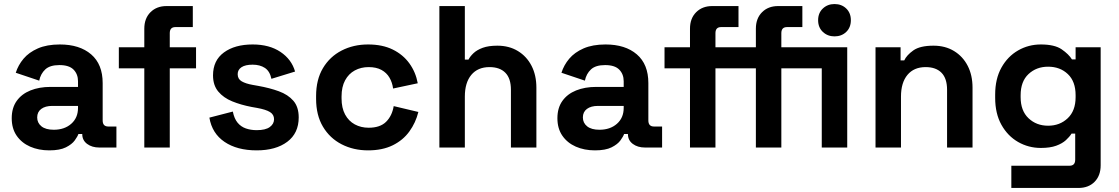

<svg xmlns="http://www.w3.org/2000/svg" viewBox="-20 -730 5536 950"><path d="M224 14Q171 14 129 -4.5Q87 -23 62.5 -58.5Q38 -94 38 -145Q38 -196 62.5 -230.5Q87 -265 130.5 -282.5Q174 -300 230 -300H366V-328Q366 -363 344 -385.5Q322 -408 274 -408Q227 -408 204 -386.5Q181 -365 174 -331L58 -370Q70 -408 96.5 -439.5Q123 -471 167.5 -490.5Q212 -510 276 -510Q374 -510 431 -461Q488 -412 488 -319V-134Q488 -104 516 -104H556V0H472Q435 0 411 -18Q387 -36 387 -66V-67H368Q364 -55 350 -35.5Q336 -16 306 -1Q276 14 224 14ZM246 -88Q299 -88 332.5 -117.5Q366 -147 366 -196V-206H239Q204 -206 184 -191Q164 -176 164 -149Q164 -122 185 -105Q206 -88 246 -88Z M694 0V-392H568V-496H694V-588Q694 -639 724.5 -669.5Q755 -700 804 -700H934V-596H848Q820 -596 820 -566V-496H950V-392H820V0Z M1250 14Q1153 14 1091 -28Q1029 -70 1016 -148L1132 -178Q1139 -143 1155.5 -123Q1172 -103 1196.5 -94.5Q1221 -86 1250 -86Q1294 -86 1315 -101.5Q1336 -117 1336 -140Q1336 -163 1316 -175.5Q1296 -188 1252 -196L1224 -201Q1172 -211 1129 -228.5Q1086 -246 1060 -277Q1034 -308 1034 -357Q1034 -431 1088 -470.5Q1142 -510 1230 -510Q1313 -510 1368 -473Q1423 -436 1440 -376L1323 -340Q1315 -378 1290.5 -394Q1266 -410 1230 -410Q1194 -410 1175 -397.5Q1156 -385 1156 -363Q1156 -339 1176 -327.5Q1196 -316 1230 -310L1258 -305Q1314 -295 1359.5 -278.5Q1405 -262 1431.5 -231.5Q1458 -201 1458 -149Q1458 -71 1401.5 -28.5Q1345 14 1250 14Z M1801 14Q1729 14 1670.5 -16Q1612 -46 1578 -103Q1544 -160 1544 -241V-255Q1544 -336 1578 -393Q1612 -450 1670.5 -480Q1729 -510 1801 -510Q1872 -510 1923 -485Q1974 -460 2005.5 -416.5Q2037 -373 2047 -318L1925 -292Q1921 -322 1907 -346Q1893 -370 1867.5 -384Q1842 -398 1804 -398Q1766 -398 1735.5 -381.5Q1705 -365 1687.5 -332.5Q1670 -300 1670 -253V-243Q1670 -196 1687.5 -163.5Q1705 -131 1735.5 -114.5Q1766 -98 1804 -98Q1861 -98 1890.5 -127.5Q1920 -157 1928 -205L2050 -176Q2037 -123 2005.5 -79.5Q1974 -36 1923 -11Q1872 14 1801 14Z M2154 0V-700H2280V-435H2298Q2306 -451 2323 -467Q2340 -483 2368.5 -493.5Q2397 -504 2441 -504Q2499 -504 2542.5 -477.5Q2586 -451 2610 -404.5Q2634 -358 2634 -296V0H2508V-286Q2508 -342 2480.5 -370Q2453 -398 2402 -398Q2344 -398 2312 -359.5Q2280 -321 2280 -252V0Z M2924 14Q2871 14 2829 -4.5Q2787 -23 2762.5 -58.5Q2738 -94 2738 -145Q2738 -196 2762.5 -230.5Q2787 -265 2830.5 -282.5Q2874 -300 2930 -300H3066V-328Q3066 -363 3044 -385.5Q3022 -408 2974 -408Q2927 -408 2904 -386.5Q2881 -365 2874 -331L2758 -370Q2770 -408 2796.5 -439.5Q2823 -471 2867.5 -490.5Q2912 -510 2976 -510Q3074 -510 3131 -461Q3188 -412 3188 -319V-134Q3188 -104 3216 -104H3256V0H3172Q3135 0 3111 -18Q3087 -36 3087 -66V-67H3068Q3064 -55 3050 -35.5Q3036 -16 3006 -1Q2976 14 2924 14ZM2946 -88Q2999 -88 3032.5 -117.5Q3066 -147 3066 -196V-206H2939Q2904 -206 2884 -191Q2864 -176 2864 -149Q2864 -122 2885 -105Q2906 -88 2946 -88Z M3720 0V-392H3620V-496H3720V-588Q3720 -639 3750.5 -669.5Q3781 -700 3830 -700H3950V-596H3874Q3846 -596 3846 -566V-496H4046V-392H3846V0ZM3394 0V-392H3268V-496H3394V-588Q3394 -639 3424.5 -669.5Q3455 -700 3504 -700H3634V-596H3548Q3520 -596 3520 -566V-496H3620V-392H3520V0ZM4046 0V-496H4172V0ZM4109 -550Q4075 -550 4051.5 -572Q4028 -594 4028 -630Q4028 -666 4051.5 -688Q4075 -710 4109 -710Q4144 -710 4167 -688Q4190 -666 4190 -630Q4190 -594 4167 -572Q4144 -550 4109 -550Z M4312 0V-496H4436V-431H4454Q4466 -457 4499 -480.5Q4532 -504 4599 -504Q4657 -504 4700.5 -477.5Q4744 -451 4768 -404.5Q4792 -358 4792 -296V0H4666V-286Q4666 -342 4638.5 -370Q4611 -398 4560 -398Q4502 -398 4470 -359.5Q4438 -321 4438 -252V0Z M4904 -246V-262Q4904 -340 4935 -395.5Q4966 -451 5017.5 -480.5Q5069 -510 5130 -510Q5198 -510 5233 -486Q5268 -462 5284 -436H5302V-496H5426V88Q5426 139 5396 169.5Q5366 200 5316 200H4984V90H5272Q5300 90 5300 60V-69H5282Q5272 -53 5254 -36.5Q5236 -20 5206 -9Q5176 2 5130 2Q5069 2 5017.5 -27.5Q4966 -57 4935 -112.5Q4904 -168 4904 -246ZM5166 -108Q5224 -108 5263 -145Q5302 -182 5302 -249V-259Q5302 -327 5263.5 -363.5Q5225 -400 5166 -400Q5108 -400 5069 -363.5Q5030 -327 5030 -259V-249Q5030 -182 5069 -145Q5108 -108 5166 -108Z"/></svg>

Font: Space Grotesk
Style: Bold
Weight: 700
Designer: Florian Karsten
Foundry: Florian Karsten
Version: Version 2.000